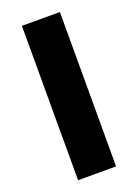

<svg xmlns="http://www.w3.org/2000/svg" viewBox="-137 -771 601 831"><g transform="rotate(-20 163.0 -355.5)"><path d="M249 0V-711H74V0Z"/></g></svg>

Font: Asimov
Style: XWid
Weight: 500
Designer: Google
Version: Version 2.000980; 2014